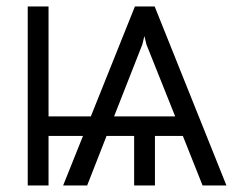

<svg xmlns="http://www.w3.org/2000/svg" viewBox="-20 -565 763 585"><path d="M597.2 0 537.1 -150.9H452.1V0H388.7V-150.9H304.7L245.6 0H172.4L232.9 -150.9H127.9V0H64.5V-545.4H127.9V-210.4H256.8L391.1 -545.4H451.2L669.9 0ZM327.6 -210.4H513.7L426.3 -429.2L419.9 -455.1L413.6 -429.2Z"/></svg>

Font: Interop Light
Style: Regular
Weight: 300
Designer: Rasmus Andersson, Google, Jang Haemin
Foundry: jhaemin
Version: Version 1.007